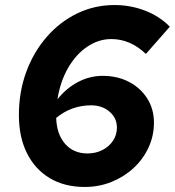

<svg xmlns="http://www.w3.org/2000/svg" viewBox="-20 -731 694 762"><path d="M316 11Q236 11 177.5 -24Q119 -59 87 -123Q55 -187 55 -274Q55 -366 84 -445Q113 -524 165 -584Q217 -644 286 -677.5Q355 -711 434 -711Q499 -711 556.5 -688.5Q614 -666 654 -625L559 -517Q497 -576 422 -576Q371 -576 326 -545.5Q281 -515 250 -461Q219 -407 208 -337Q244 -382 290.5 -406Q337 -430 387 -430Q446 -430 492 -406Q538 -382 564.5 -340Q591 -298 591 -244Q591 -192 569.5 -145.5Q548 -99 510 -64Q472 -29 422.5 -9Q373 11 316 11ZM327 -122Q360 -122 386.5 -135.5Q413 -149 428.5 -172.5Q444 -196 444 -225Q444 -263 414.5 -288Q385 -313 341 -313Q303 -313 268 -300.5Q233 -288 203 -263Q205 -198 238.5 -160Q272 -122 327 -122Z"/></svg>

Font: Red Hat Text VF
Style: Italic
Weight: 400
Italic angle: -12°
Designer: Pentagram, MCKL
Foundry: Pentagram, MCKL
Version: Version 1.023